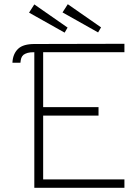

<svg xmlns="http://www.w3.org/2000/svg" viewBox="-20 -893 659 912"><path d="M92 -633Q84 -626 81 -617Q78 -608 77 -595H39Q41 -638 67 -662Q91 -684 144 -684L571 -685V-645H185V-384H448V-344H185V-41H571V-1H143V-645Q123 -645 112 -642Q101 -639 92 -633ZM118 -833 143 -872 301 -762 287 -738ZM277 -834 302 -873 460 -763 446 -739Z"/></svg>

Font: Bellota Light
Style: Regular
Weight: 300
Designer: Kemie Guaida
Foundry: Kemie Guaida
Version: Version 4.001